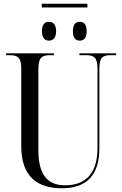

<svg xmlns="http://www.w3.org/2000/svg" viewBox="-20 -1000 656 1030"><path d="M204 -960H449V-980H204ZM242 -782C263 -782 281 -795 281 -832C281 -871 263 -883 242 -883C222 -883 205 -871 205 -832C205 -795 222 -782 242 -782ZM408 -782C429 -782 445 -795 445 -832C445 -871 429 -883 408 -883C387 -883 371 -871 371 -832C371 -795 387 -782 408 -782ZM312 10C451 10 513 -67 513 -205V-629C513 -691 530 -704 573 -704H603V-714H406V-704H440C486 -704 503 -691 503 -631V-206C503 -82 450 -6 329 -6C243 -6 186 -53 186 -193V-629C186 -691 204 -704 249 -704H269V-714H13V-704H31C76 -704 94 -691 94 -632V-216C94 -53 180 10 312 10Z"/></svg>

Font: Noto Serif Display Condensed
Style: Regular
Weight: 400
Width: 3
Designer: Monotype Design Team
Foundry: Monotype Imaging Inc.
Version: Version 2.009